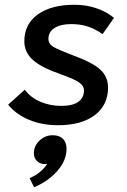

<svg xmlns="http://www.w3.org/2000/svg" viewBox="-20 -515 533 805"><path d="M14 -76 84 -139Q108 -106 149 -88.5Q190 -71 237 -71Q283 -71 307.5 -87.5Q332 -104 332 -136Q332 -155 311.5 -169.5Q291 -184 231 -205Q153 -232 117.5 -264Q82 -296 82 -342Q82 -414 138.5 -454.5Q195 -495 292 -495Q343 -495 385.5 -480Q428 -465 458 -440L410 -372Q377 -395 346 -404.5Q315 -414 278 -414Q234 -414 208.5 -397.5Q183 -381 183 -352Q183 -331 204 -318.5Q225 -306 286 -283Q366 -254 399.5 -224Q433 -194 433 -148Q433 -74 377 -32Q321 10 224 10Q156 10 102 -12.5Q48 -35 14 -76ZM104 232Q153 211 178 172L168 173Q148 173 135 160Q122 147 122 128Q122 97 145.5 74.5Q169 52 201 52Q229 52 244 67Q259 82 259 109Q259 158 220 202Q181 246 123 270Z"/></svg>

Font: Niramit Medium
Style: Italic
Weight: 500
Italic angle: -10°
Designer: Katatrad Aksorn Co.,Ltd.
Foundry: Cadson Demak Co.,Ltd.
Version: Version 1.000; ttfautohint (v1.6)